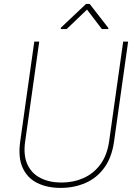

<svg xmlns="http://www.w3.org/2000/svg" viewBox="-20 -916 687 946"><path d="M514.2 -777.8 513.2 -772.9H481.9L408.7 -868.7L308.6 -772.9H279.3L280.3 -779.8L403.8 -896.5H421.9ZM611.3 -710.9 542 -219.2Q530.8 -139.6 493.4 -88.9Q456.1 -38.1 400.4 -14.2Q344.7 9.8 278.8 9.8Q212.9 9.8 164.1 -14.2Q115.2 -38.1 91.8 -88.9Q68.4 -139.6 79.6 -219.2L148.9 -710.9H173.3L104 -219.2Q94.2 -150.9 115.2 -105.7Q136.2 -60.5 180.2 -38.6Q224.1 -16.6 282.7 -16.6Q341.3 -16.6 391.1 -38.6Q440.9 -60.5 474.4 -105.7Q507.8 -150.9 517.6 -219.2L586.9 -710.9Z"/></svg>

Font: Robert Sans Thin
Style: Italic
Weight: 100
Italic angle: -8°
Designer: Christian Robertson (extended by Adam Twardoch)
Foundry: Google
Version: Version 12.135;April 2, 2019;FontCreator 11.5.0.2425 64-bit;